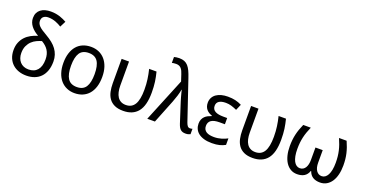

<svg xmlns="http://www.w3.org/2000/svg" viewBox="-36 -1461 4123 2166"><g transform="rotate(20 2025.5 -378.0)"><path d="M259.8 -458Q232.4 -473.6 209.7 -491.9Q187 -510.3 170.7 -531.2Q154.3 -552.2 145.3 -576.2Q136.2 -600.1 136.2 -627.9Q136.2 -663.1 148.7 -688.7Q161.1 -714.4 183.6 -731.4Q206.1 -748.5 236.6 -756.8Q267.1 -765.1 303.2 -765.1Q336.4 -765.1 364 -760.3Q391.6 -755.4 415 -747.8Q438.5 -740.2 458.3 -730.7Q478 -721.2 495.1 -711.9L459 -641.1Q443.4 -650.9 425.5 -660.2Q407.7 -669.4 387.9 -676.8Q368.2 -684.1 345.9 -688.5Q323.7 -692.9 298.8 -692.9Q278.3 -692.9 263.7 -687.3Q249 -681.6 239.5 -672.6Q230 -663.6 225.6 -651.4Q221.2 -639.2 221.2 -626Q221.2 -607.9 227.8 -592.8Q234.4 -577.6 249 -562.7Q263.7 -547.9 287.6 -532Q311.5 -516.1 346.2 -496.1Q387.7 -472.2 420.4 -445.8Q453.1 -419.4 475.6 -388.7Q498 -357.9 510 -322Q522 -286.1 522 -243.2Q522 -181.2 505.1 -134Q488.3 -86.9 457.3 -54.9Q426.3 -22.9 382.8 -6.6Q339.4 9.8 286.1 9.8Q235.8 9.8 193.4 -5.1Q150.9 -20 119.9 -48.6Q88.9 -77.1 71.5 -118.7Q54.2 -160.2 54.2 -213.9Q54.2 -265.6 70.6 -305.4Q86.9 -345.2 114.7 -375Q142.6 -404.8 179.9 -425Q217.3 -445.3 259.8 -458ZM430.2 -234.9Q430.2 -268.6 422.9 -295.7Q415.5 -322.8 401.6 -344.5Q387.7 -366.2 367.7 -384Q347.7 -401.9 321.8 -417Q293.5 -409.2 262.7 -395Q231.9 -380.9 206.5 -356.9Q181.2 -333 164.6 -297.6Q147.9 -262.2 147.9 -211.9Q147.9 -179.7 157.2 -152.6Q166.5 -125.5 184.3 -105.7Q202.1 -85.9 227.8 -75Q253.4 -64 286.1 -64Q355.5 -64 392.8 -107.9Q430.2 -151.9 430.2 -234.9Z M1099.1 -269Q1099.1 -202.1 1082.8 -150.1Q1066.4 -98.1 1035.9 -62.7Q1005.4 -27.3 961.9 -8.8Q918.5 9.8 864.3 9.8Q814 9.8 771.5 -8.8Q729 -27.3 698 -62.7Q667 -98.1 649.7 -150.1Q632.3 -202.1 632.3 -269Q632.3 -335.4 648.7 -387Q665 -438.5 695.3 -473.9Q725.6 -509.3 769.3 -527.6Q813 -545.9 867.2 -545.9Q917.5 -545.9 960 -527.6Q1002.4 -509.3 1033.4 -473.9Q1064.5 -438.5 1081.8 -387Q1099.1 -335.4 1099.1 -269ZM724.1 -269Q724.1 -167 757.6 -115.5Q791 -64 866.2 -64Q941.4 -64 974.4 -115.5Q1007.3 -167 1007.3 -269Q1007.3 -371.1 973.9 -421.6Q940.4 -472.2 865.2 -472.2Q790 -472.2 757.1 -421.6Q724.1 -371.1 724.1 -269Z M1449.2 9.8Q1386.2 9.8 1344.7 -9.8Q1303.2 -29.3 1278.8 -63.5Q1254.4 -97.7 1244.4 -143.8Q1234.4 -189.9 1234.4 -243.2V-536.1H1323.2V-248Q1323.2 -206.1 1331.1 -171.9Q1338.9 -137.7 1355 -113.5Q1371.1 -89.4 1396 -76.2Q1420.9 -63 1455.1 -63Q1526.4 -63 1560.8 -119.6Q1595.2 -176.3 1595.2 -296.9Q1595.2 -331.5 1593 -362.1Q1590.8 -392.6 1586.9 -421.1Q1583 -449.7 1577.4 -478Q1571.8 -506.3 1564.5 -536.1H1653.3Q1660.6 -506.3 1666.5 -478.5Q1672.4 -450.7 1676.3 -421.6Q1680.2 -392.6 1682.1 -361.1Q1684.1 -329.6 1684.1 -293Q1684.1 -137.2 1624.5 -63.7Q1564.9 9.8 1449.2 9.8Z M1737.3 0 1952.1 -524.9 1926.3 -603Q1919.9 -623 1912.4 -639.4Q1904.8 -655.8 1894.3 -667.7Q1883.8 -679.7 1868.9 -686.3Q1854 -692.9 1833 -692.9Q1816.4 -692.9 1804.2 -691.2Q1792 -689.5 1782.2 -687V-757.8Q1794.9 -761.2 1811 -763.7Q1827.1 -766.1 1844.2 -766.1Q1880.4 -766.1 1906 -755.9Q1931.6 -745.6 1950.9 -723.9Q1970.2 -702.1 1985.6 -669.2Q2001 -636.2 2016.1 -590.8L2176.3 -117.2Q2185.1 -90.8 2196.3 -76.9Q2207.5 -63 2226.1 -63Q2232.9 -63 2242.2 -64.7Q2251.5 -66.4 2255.4 -67.9V-2.9Q2244.1 2.9 2230.7 6.3Q2217.3 9.8 2199.2 9.8Q2180.2 9.8 2165.8 5.6Q2151.4 1.5 2139.9 -8.3Q2128.4 -18.1 2119.4 -33.7Q2110.4 -49.3 2103 -71.8L2037.1 -275.9Q2031.7 -292 2024.7 -314.9Q2017.6 -337.9 2011 -361.6Q2004.4 -385.3 1999 -406.5Q1993.7 -427.7 1991.2 -439.9H1988.3Q1981.9 -402.3 1969 -360.8Q1956.1 -319.3 1940.9 -280.8L1829.1 0Z M2581.5 -315.9V-241.2H2518.6Q2451.2 -241.2 2418.7 -219Q2386.2 -196.8 2386.2 -150.9Q2386.2 -126 2396.2 -109.1Q2406.2 -92.3 2423.3 -82Q2440.4 -71.8 2463.9 -67.4Q2487.3 -63 2514.2 -63Q2539.1 -63 2561.5 -66.7Q2584 -70.3 2603.8 -76.2Q2623.5 -82 2640.9 -89.6Q2658.2 -97.2 2673.3 -105V-26.9Q2644.5 -10.3 2606 -0.2Q2567.4 9.8 2514.2 9.8Q2459 9.8 2418.5 -2.2Q2377.9 -14.2 2351.6 -35.2Q2325.2 -56.2 2312.3 -84.7Q2299.3 -113.3 2299.3 -146Q2299.3 -176.3 2308.6 -197.8Q2317.9 -219.2 2333.3 -234.4Q2348.6 -249.5 2368.7 -259.5Q2388.7 -269.5 2410.2 -276.9V-282.2Q2389.2 -289.1 2372.1 -299.6Q2355 -310.1 2342.5 -325.2Q2330.1 -340.3 2323.2 -359.9Q2316.4 -379.4 2316.4 -403.8Q2316.4 -438 2330.6 -464.6Q2344.7 -491.2 2370.4 -509.3Q2396 -527.3 2431.2 -536.6Q2466.3 -545.9 2508.3 -545.9Q2534.2 -545.9 2556.2 -543.7Q2578.1 -541.5 2598.1 -536.9Q2618.2 -532.2 2637 -525.4Q2655.8 -518.6 2675.3 -508.8L2644.5 -437Q2607.9 -453.6 2576.4 -462.9Q2544.9 -472.2 2510.3 -472.2Q2457.5 -472.2 2429.4 -453.4Q2401.4 -434.6 2401.4 -397Q2401.4 -375 2410.9 -359.4Q2420.4 -343.8 2438 -334.2Q2455.6 -324.7 2480 -320.3Q2504.4 -315.9 2534.2 -315.9Z M3003.4 9.8Q2940.4 9.8 2898.9 -9.8Q2857.4 -29.3 2833 -63.5Q2808.6 -97.7 2798.6 -143.8Q2788.6 -189.9 2788.6 -243.2V-536.1H2877.4V-248Q2877.4 -206.1 2885.3 -171.9Q2893.1 -137.7 2909.2 -113.5Q2925.3 -89.4 2950.2 -76.2Q2975.1 -63 3009.3 -63Q3080.6 -63 3115 -119.6Q3149.4 -176.3 3149.4 -296.9Q3149.4 -331.5 3147.2 -362.1Q3145 -392.6 3141.1 -421.1Q3137.2 -449.7 3131.6 -478Q3126 -506.3 3118.7 -536.1H3207.5Q3214.8 -506.3 3220.7 -478.5Q3226.6 -450.7 3230.5 -421.6Q3234.4 -392.6 3236.3 -361.1Q3238.3 -329.6 3238.3 -293Q3238.3 -137.2 3178.7 -63.7Q3119.1 9.8 3003.4 9.8Z M3537.1 9.8Q3493.2 9.8 3459 -10.3Q3424.8 -30.3 3401.4 -65.9Q3377.9 -101.6 3365.7 -151.1Q3353.5 -200.7 3353.5 -259.8Q3353.5 -299.3 3357.2 -334.2Q3360.8 -369.1 3368.4 -402.1Q3376 -435.1 3387.5 -468Q3398.9 -501 3414.6 -536.1H3505.4Q3489.7 -500.5 3478.3 -467.8Q3466.8 -435.1 3459.2 -402.1Q3451.7 -369.1 3448 -334.5Q3444.3 -299.8 3444.3 -259.8Q3444.3 -211.9 3451.4 -175.3Q3458.5 -138.7 3471.7 -114Q3484.9 -89.4 3503.2 -76.7Q3521.5 -64 3543.5 -64Q3565.9 -64 3582.5 -74Q3599.1 -84 3609.9 -101.6Q3620.6 -119.1 3626 -143.1Q3631.3 -167 3631.3 -194.8V-344.2H3718.3V-194.8Q3718.3 -131.8 3742.4 -97.9Q3766.6 -64 3806.2 -64Q3828.1 -64 3846.4 -76.7Q3864.7 -89.4 3877.9 -114Q3891.1 -138.7 3898.2 -175.3Q3905.3 -211.9 3905.3 -259.8Q3905.3 -299.8 3901.6 -334.5Q3897.9 -369.1 3890.4 -402.1Q3882.8 -435.1 3871.3 -467.8Q3859.9 -500.5 3844.2 -536.1H3935.5Q3951.2 -501 3962.6 -468Q3974.1 -435.1 3981.7 -402.1Q3989.3 -369.1 3992.9 -334.2Q3996.6 -299.3 3996.6 -259.8Q3996.6 -200.7 3984.4 -151.1Q3972.2 -101.6 3948.7 -65.9Q3925.3 -30.3 3890.9 -10.3Q3856.4 9.8 3812.5 9.8Q3760.3 9.8 3726.3 -11.5Q3692.4 -32.7 3677.2 -77.1H3672.4Q3657.2 -32.7 3623.3 -11.5Q3589.4 9.8 3537.1 9.8Z"/></g></svg>

Font: Genotype
Style: Regular
Weight: 400
Foundry: Ascender Corporation
Version: Version 1.00